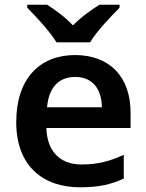

<svg xmlns="http://www.w3.org/2000/svg" viewBox="-20 -786 621 816"><path d="M220 -606H363C389 -651 451 -716 488 -753V-766H403C368 -744 325 -714 290 -678C256 -714 215 -744 180 -766H96V-753C133 -716 193 -651 220 -606ZM299 -552C149 -552 49 -452 49 -267C49 -82 161 10 320 10C400 10 452 -2 506 -27V-128C447 -101 396 -87 326 -87C234 -87 180 -144 177 -242H535V-306C535 -461 445 -552 299 -552ZM299 -459C376 -459 412 -405 413 -330H180C187 -415 231 -459 299 -459Z"/></svg>

Font: Noto Sans Bengali SemiBold
Style: Regular
Weight: 600
Designer: Jelle Bosma - Monotype Design Team
Foundry: Monotype Imaging Inc.
Version: Version 2.003